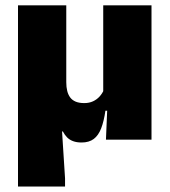

<svg xmlns="http://www.w3.org/2000/svg" viewBox="-20 -512 622 704"><path d="M358.5 -492.5H535.5V0H368.5L374 -131L358.5 -144.5ZM223 -492.5V-210.5Q223 -192.5 226.5 -178.5Q230 -164.5 237.5 -154.5Q245 -144.5 257.8 -139.2Q270.5 -134 289 -134Q307 -134 321 -140.5Q335 -147 345 -158Q355 -169 360.5 -182L393.5 -106H366.5Q361 -67.5 351 -41.5Q341 -15.5 323.8 -2.5Q306.5 10.5 279 10.5Q261 10.5 247.8 5.5Q234.5 0.5 225.8 -8.5Q217 -17.5 210.5 -30H207.5L218.5 142V172H46V-492.5Z"/></svg>

Font: Anek Malayalam Medium ExtraBold
Style: Regular
Weight: 800
Version: Version 1.003